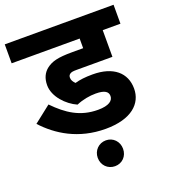

<svg xmlns="http://www.w3.org/2000/svg" viewBox="-149 -731 929 1048"><g transform="rotate(-20 316.0 -206.5)"><path d="M374 -200C428 -200 446 -184 446 -160C446 -133 421 -112 357 -112C254 -112 183 -159 112 -232L14 -155C90 -72 203 0 361 0C511 0 581 -67 581 -154C581 -246 514 -304 394 -304C351 -304 319 -300 291 -292C280 -303 272 -314 272 -329C272 -340 276 -346 284 -351C291 -355 299 -357 321 -357H529V-512H632V-622H0V-512H395V-456H331C247 -456 211 -446 179 -421C156 -402 141 -374 141 -333C141 -266 202 -203 261 -177C298 -193 339 -200 374 -200ZM265 134C265 177 297 209 339 209C381 209 412 177 412 134C412 92 381 59 339 59C297 59 265 92 265 134Z"/></g></svg>

Font: Noto Sans
Style: Bold Italic
Weight: 700
Italic angle: -12°
Designer: Monotype Design Team
Foundry: Monotype Imaging Inc.
Version: Version 2.013